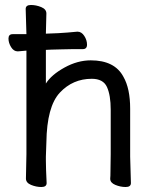

<svg xmlns="http://www.w3.org/2000/svg" viewBox="-20 -733 628 770"><path d="M164 -533V-398Q186 -433 238.5 -462Q291 -491 344 -491Q440 -491 475 -425Q502 -378 502 -297V-105L505 1Q505 17 484 17Q463 17 442.5 8.5Q422 0 422 -16V-17Q423 -25 423 -44L424 -115V-293Q424 -351 409 -384Q394 -417 348 -417Q272 -417 220 -361.5Q168 -306 166 -162Q165 -129 164 -105V-89Q164 -59 167 1Q167 17 146 17Q125 17 104.5 8.5Q84 0 84 -17L86 -115V-530Q77 -529 52 -527H51Q35 -527 24.5 -544Q14 -561 14 -578.5Q14 -596 31 -596H86L83 -697Q83 -713 104 -713Q125 -713 145.5 -704.5Q166 -696 166 -679L164 -598L214 -600Q250 -602 290 -606H291Q307 -606 318 -589Q329 -572 329 -554Q329 -536 312 -536H273Q245 -536 225 -535L186 -534Z"/></svg>

Font: LXGW WenKai Lite
Style: Bold
Weight: 700
Designer: LXGW / Fontworks Inc.
Foundry: LXGW / Fontworks Inc.
Version: Version 1.330;April 28, 2024